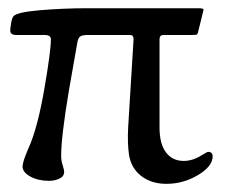

<svg xmlns="http://www.w3.org/2000/svg" viewBox="-20 -435 553 466"><path d="M367.2 -125Q367.2 -85.9 382.8 -65.2Q398.4 -44.4 425.8 -44.4Q447.8 -44.4 470.2 -58.6Q482.9 -66.4 484.9 -66.4Q496.1 -66.4 496.1 -55.7Q496.1 -31.2 460.4 -10Q424.8 11.2 383.8 11.2Q347.2 11.2 322.5 -8.1Q297.9 -27.3 293 -60.1Q289.1 -87.4 291 -125L304.2 -339.8Q304.2 -350.1 295.9 -350.1H192.9Q179.7 -350.1 174.6 -346.4Q169.4 -342.8 167.5 -330.6L147 -213.9Q128.4 -102.5 128.4 -56.6Q128.4 -45.4 132.1 -33.9Q135.7 -22.5 135.7 -18.1Q135.7 -6.8 124.3 -1.5Q112.8 3.9 99.1 3.9Q72.3 3.9 53.5 -6.6Q34.7 -17.1 34.7 -30.8Q34.7 -42 49.3 -75.7Q71.8 -125 88.9 -226.6Q103.5 -312 103.5 -339.8Q103.5 -350.1 87.9 -350.1H20Q4.9 -350.1 4.9 -360.4Q4.9 -365.7 6.8 -377.9Q8.8 -390.1 12.2 -395Q19.5 -405.3 77.1 -410.2Q134.8 -415 189.9 -415H461.9Q474.1 -415 474.1 -411.6Q474.1 -410.6 472.2 -403.8L461.9 -361.8Q460 -353 458.3 -351.6Q456.5 -350.1 446.8 -350.1H377Q367.2 -350.1 367.2 -339.8Z"/></svg>

Font: Cooper*
Style: Regular
Weight: 400
Designer: Owen Earl
Foundry: indestructible type*
Version: Version 0.001